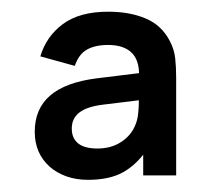

<svg xmlns="http://www.w3.org/2000/svg" viewBox="-20 -574 360 325"><path d="M267.5 -504.5Q253.5 -531.5 226.4 -542.8Q199.3 -554.2 163.2 -554.2Q114.7 -554.2 86.5 -533.3Q58.3 -512.4 48.3 -478.6L106.6 -462.5Q113.2 -482.1 127.1 -490Q141 -497.9 163.1 -497.9Q188.9 -497.9 202.4 -485.2Q215.8 -472.6 215.4 -446.2L215 -401Q215 -392 213.8 -381.2Q212.7 -370.3 208.4 -360.8Q201.5 -344.4 184.8 -333.5Q168.1 -322.6 144.8 -322.6Q123.4 -322.6 112.5 -331.1Q101.5 -339.6 101.5 -356.6Q101.5 -373.7 114.4 -383.6Q127.3 -393.5 154 -396.8L231.7 -406.3L227.6 -451.7L144.5 -441.5Q91.2 -434.9 65 -412.4Q38.8 -389.8 38.8 -351.1Q38.8 -332.7 45.2 -317.7Q51.8 -302.8 63.8 -292.1Q75.8 -281.4 92.3 -275.5Q108.9 -269.6 129.2 -269.6Q160.7 -269.6 182.5 -279.5Q204.2 -289.5 222.4 -312.1V-277.1H278.2V-442.4Q278.2 -460.1 276.6 -475Q275.1 -489.9 267.5 -504.5Z"/></svg>

Font: Vela Sans GX ExtLt
Style: Regular
Weight: 200
Designer: Principal design: Mikhail Sharanda - project Manrope.
Design modification: Ravid Balaliev
Foundry: Mikhail Sharanda
Version: Version 1.001